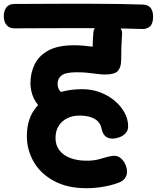

<svg xmlns="http://www.w3.org/2000/svg" viewBox="-92 -789 831 1017"><path d="M366 207.9Q264.9 207.9 194.1 169.7Q123.3 131.4 86.7 68.4Q50.1 5.3 50.3 -69.1Q50.8 -152.8 89.8 -207.7Q128.9 -262.7 195.4 -289.6Q261.9 -316.6 345.1 -316.6Q394.1 -316.6 437.5 -300.2Q480.9 -283.9 514.7 -255.8Q548.6 -227.7 567.7 -192.4Q586.9 -157.2 586.7 -118.7Q586.7 -97.7 573 -83.1Q559.3 -68.6 540 -61.7Q520.7 -54.9 502.6 -54.9Q481.8 -54.9 467.3 -66.4Q452.9 -77.9 446.2 -106.3Q441.9 -130.8 426.4 -146.2Q411 -161.7 386.2 -169.2Q361.3 -176.8 327.8 -176.8Q293.1 -176.8 264.6 -162.9Q236.1 -149 219.2 -122.9Q202.2 -96.9 202 -58.7Q201.8 -20 222.9 7.3Q244 34.6 281.4 48.4Q318.8 62.2 366 62.2Q402.2 62.2 427.2 55.9Q452.2 49.7 472.1 43.4Q492 37.2 511.3 36.3Q531.6 35.4 547.1 48.6Q562.7 61.7 571.7 81.3Q580.7 101 580.7 121Q580.7 140.6 569.2 155.8Q557.8 171 537.4 178.3Q499.6 192.8 454.3 200.3Q409 207.9 366 207.9ZM166.1 -202.9Q130.2 -202.9 109.9 -232.7Q89.1 -257.9 79.2 -287.9Q69.3 -318 69.3 -348.9Q69.3 -402.3 91.5 -448.1Q113.7 -493.8 164.2 -521.6Q214.8 -549.3 301.4 -549.3Q322.7 -549.3 349.1 -547.2Q375.6 -545 398.8 -541.7Q398.8 -561.1 400 -581.3Q401.2 -601.4 402.9 -619.4Q404.9 -642.8 426.5 -654.2Q448.1 -665.6 478.1 -665.6Q513.7 -665.6 535 -650.1Q556.3 -634.7 554.6 -610.3Q552.1 -576.4 550.9 -540.4Q549.7 -504.3 549.7 -468.1Q548.9 -432.1 532.3 -413.1Q515.7 -394.1 459.8 -394.3Q437.3 -395.4 417 -398.1Q396.7 -400.8 372.5 -403.5Q348.3 -406.2 314.4 -406.2Q255.4 -406.2 234.3 -389.7Q213.1 -373.1 213.1 -346.1Q213.1 -323.4 224.8 -308.3Q236.6 -293.1 251.4 -281.6Q266.2 -270.1 276.2 -255.1Q271.9 -239.1 251.3 -227.3Q230.7 -215.6 206.5 -209.2Q182.3 -202.9 166.1 -202.9ZM661.8 -635.4Q608.2 -637.4 538.7 -638.6Q469.1 -639.7 392.5 -639.8Q315.9 -639.9 240.4 -639.9Q164.9 -639.9 98.7 -639.4Q32.4 -638.9 -16.4 -638.9Q-43.3 -638.9 -57.7 -656.8Q-72 -674.7 -72 -703.3Q-72 -732.8 -57.7 -750.4Q-43.3 -768 -16.4 -768Q31.4 -768 98.2 -768.5Q164.9 -769 240.8 -769.1Q316.7 -769.2 393.7 -769.1Q470.7 -769 540.7 -767.9Q610.8 -766.8 665.1 -764.8Q718.9 -762.8 718.9 -700.1Q718.9 -664.3 702.8 -649.5Q686.7 -634.7 661.8 -635.4Z"/></svg>

Font: Playpen Sans Deva
Style: Regular
Weight: 400
Designer: Pooja Saxena, Gunjan Panchal, Laura Meseguer, Veronika Burian, José Scaglione
Foundry: TypeTogether
Version: Version 2.000